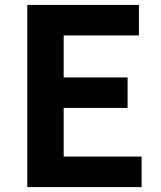

<svg xmlns="http://www.w3.org/2000/svg" viewBox="-20 -761 655 781"><path d="M91 0H556V-124H239V-322H499V-446H239V-617H545V-741H91Z"/></svg>

Font: DAIFUKU Sans JP
Style: Bold
Weight: 700
Designer: Original font ‘Source Han Sans JP’ : Ryoko NISHIZUKA  (kana, bopomofo & ideographs); Paul D. Hunt (Latin, Greek & Cyrill
Foundry: Daifuku
Version: Version 1.001